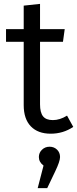

<svg xmlns="http://www.w3.org/2000/svg" viewBox="-20 -676 397 988"><path d="M289 132Q289 154 264 206L223 292H174L204 176Q180 158 180 132Q180 110 196 94.5Q212 79 235 79Q258 79 273.5 94Q289 109 289 132ZM325 -81 357 -23Q305 12 241 12Q175 12 138.5 -26Q102 -64 102 -135V-461H11V-526H102V-647L186 -656V-526H313L304 -461H186V-139Q186 -97 201.5 -77.5Q217 -58 252 -58Q288 -58 325 -81Z"/></svg>

Font: FiraSans
Style: Regular
Weight: 350
Designer: Carrois Corporate & Edenspiekermann AG
Foundry: Carrois Corporate GbR & Edenspiekermann AG
Version: Version 3.106;PS 003.106;hotconv 1.0.70;makeotf.lib2.5.58329